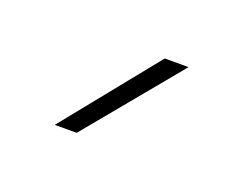

<svg xmlns="http://www.w3.org/2000/svg" viewBox="-43 -769 365 288"><g transform="rotate(20 139.5 -625.0)"><path d="M60 -550 181 -700H219L95 -550Z"/></g></svg>

Font: Fivo Sans Thin
Style: Regular
Weight: 250
Foundry: Alexander Slobzheninov
Version: 1.0